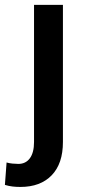

<svg xmlns="http://www.w3.org/2000/svg" viewBox="-60 -548 348 782"><path d="M78.6 -528.3H196.3V30.3Q196.3 118.7 150.4 166Q104.5 213.4 23.4 213.4Q6.3 213.4 -8.5 211.7Q-23.4 210 -40 205.1L-33.2 113.8Q-23.9 116.7 -9.8 118.2Q4.4 119.6 14.6 119.6Q44.9 119.6 61.8 96.4Q78.6 73.2 78.6 30.3Z"/></svg>

Font: Vazirmatn RD Medium
Style: Regular
Weight: 500
Designer: Saber Rastikerdar
Foundry: Saber Rastikerdar
Version: Version 33.003